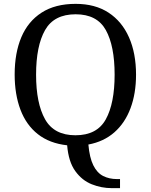

<svg xmlns="http://www.w3.org/2000/svg" viewBox="-20 -745 782 995"><path d="M559 230Q506 230 455.5 210Q405 190 370 141.5Q335 93 328 8Q237 -2 176.5 -49.5Q116 -97 86 -176.5Q56 -256 56 -359Q56 -470 90.5 -552Q125 -634 195.5 -679.5Q266 -725 372 -725Q473 -725 542.5 -679.5Q612 -634 648.5 -551.5Q685 -469 685 -358Q685 -261 656.5 -184.5Q628 -108 573 -59.5Q518 -11 438 4Q444 72 463.5 111.5Q483 151 514.5 167Q546 183 586 183H602V230ZM371 -44Q483 -44 528.5 -127Q574 -210 574 -358Q574 -507 528.5 -589Q483 -671 372 -671Q260 -671 213.5 -589Q167 -507 167 -358Q167 -210 213.5 -127Q260 -44 371 -44Z"/></svg>

Font: Noto Serif Old Uyghur
Style: Regular
Weight: 400
Designer: Lewis McGuffie
Foundry: Google LLC
Version: Version 1.003; ttfautohint (v1.8.4.7-5d5b)